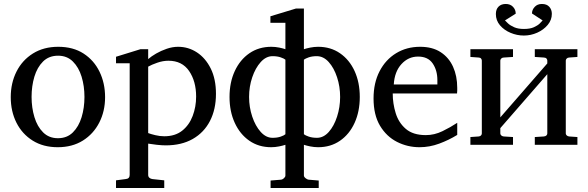

<svg xmlns="http://www.w3.org/2000/svg" viewBox="-20 -730 2963 968"><path d="M509.8 -240.2Q509.8 -169.4 480.5 -112.1Q451.2 -54.7 397.7 -21.2Q344.2 12.2 271 12.2Q198.2 12.2 145 -21Q91.8 -54.2 63 -111.3Q34.2 -168.5 34.2 -240.2Q34.2 -311.5 63.2 -369.1Q92.3 -426.8 146.2 -460.4Q200.2 -494.1 273.9 -494.1Q348.6 -494.1 401.4 -460Q454.1 -425.8 481.9 -368.2Q509.8 -310.5 509.8 -240.2ZM405.8 -241.2Q405.8 -295.9 391.4 -343.3Q377 -390.6 347.4 -419.9Q317.9 -449.2 272.9 -449.2Q226.6 -449.2 197 -419.9Q167.5 -390.6 153.3 -343.3Q139.2 -295.9 139.2 -241.2Q139.2 -187 153.6 -139.4Q168 -91.8 197.5 -62.5Q227.1 -33.2 272 -33.2Q317.9 -33.2 347.4 -62.5Q377 -91.8 391.4 -139.2Q405.8 -186.5 405.8 -241.2Z M1068.8 -256.8Q1068.8 -178.7 1038.6 -120.1Q1008.3 -61.5 951.7 -29.3Q895 2.9 815.9 2.9Q796.4 2.9 770.3 0Q744.1 -2.9 727.1 -5.9V151.9Q727.1 161.1 733.4 166.5Q739.7 171.9 749 172.9L808.1 179.2V217.8H564.9V179.2L612.8 172.9Q633.8 171.4 633.8 151.9V-411.1H564.9V-443.8L688 -481.9H727.1V-432.1Q742.7 -445.8 767.1 -460Q791.5 -474.1 820.6 -484.1Q849.6 -494.1 877.9 -494.1Q929.7 -494.1 972.9 -465.8Q1016.1 -437.5 1042.5 -384.5Q1068.8 -331.5 1068.8 -256.8ZM968.8 -243.2Q968.8 -320.3 933.3 -372.1Q897.9 -423.8 829.1 -423.8Q801.8 -423.8 772.9 -413.8Q744.1 -403.8 727.1 -394V-59.1Q739.7 -54.2 762.7 -48.6Q785.6 -43 808.1 -43Q863.3 -43 898.7 -71.3Q934.1 -99.6 951.4 -145.5Q968.8 -191.4 968.8 -243.2Z M1793.9 -241.2Q1793.9 -168 1767.8 -110.6Q1741.7 -53.2 1694.3 -20.5Q1647 12.2 1584 12.2Q1564 12.2 1543.7 8.1Q1523.4 3.9 1512.2 0V154.8Q1512.2 161.6 1520.3 168.2Q1528.3 174.8 1535.2 175.8L1586.9 180.2V217.8H1344.2V180.2L1397.9 175.8Q1404.8 174.8 1411.9 168.2Q1418.9 161.6 1418.9 154.8V0Q1407.7 3.9 1387.5 8.1Q1367.2 12.2 1347.2 12.2Q1284.2 12.2 1237.1 -20.5Q1189.9 -53.2 1163.6 -110.6Q1137.2 -168 1137.2 -241.2Q1137.2 -314.5 1163.6 -371.6Q1189.9 -428.7 1237.3 -461.4Q1284.7 -494.1 1348.1 -494.1Q1368.2 -494.1 1388.2 -490Q1408.2 -485.8 1418.9 -481.9V-615.2H1343.3V-647.9L1472.2 -687H1512.2V-481.9Q1523.4 -485.8 1543.7 -490Q1564 -494.1 1584 -494.1Q1647 -494.1 1694.3 -461.4Q1741.7 -428.7 1767.8 -371.6Q1793.9 -314.5 1793.9 -241.2ZM1694.8 -241.2Q1694.8 -293.5 1679.4 -340.3Q1664.1 -387.2 1637.5 -417Q1610.8 -446.8 1577.1 -446.8Q1553.2 -446.8 1536.1 -440.7Q1519 -434.6 1512.2 -429.2V-53.2Q1519 -47.4 1536.6 -41.3Q1554.2 -35.2 1578.1 -35.2Q1611.3 -35.2 1637.7 -64.9Q1664.1 -94.7 1679.4 -142.1Q1694.8 -189.5 1694.8 -241.2ZM1418.9 -53.2V-429.2Q1412.6 -434.6 1395.5 -440.7Q1378.4 -446.8 1354 -446.8Q1321.3 -446.8 1294.4 -417Q1267.6 -387.2 1251.7 -340.3Q1235.8 -293.5 1235.8 -241.2Q1235.8 -189.5 1251.7 -142.1Q1267.6 -94.7 1294.4 -64.9Q1321.3 -35.2 1354 -35.2Q1378.4 -35.2 1395.5 -41.3Q1412.6 -47.4 1418.9 -53.2Z M2095.2 12.2Q2034.7 12.2 1981.7 -14.6Q1928.7 -41.5 1896 -95.9Q1863.3 -150.4 1863.3 -233.9Q1863.3 -312 1893.6 -370.6Q1923.8 -429.2 1977.1 -461.7Q2030.3 -494.1 2098.1 -494.1Q2160.2 -494.1 2201.7 -467Q2243.2 -439.9 2264.2 -393.3Q2285.2 -346.7 2285.2 -287.1Q2285.2 -281.7 2285.2 -273.7Q2285.2 -265.6 2284.2 -258.8H1960Q1960 -208 1974.9 -159.7Q1989.7 -111.3 2026.1 -80.1Q2062.5 -48.8 2127 -48.8Q2169.9 -48.8 2210.7 -68.6Q2251.5 -88.4 2285.2 -110.8V-49.8Q2243.2 -23.9 2194.6 -5.9Q2146 12.2 2095.2 12.2ZM1965.3 -304.2H2185.1V-326.2Q2185.1 -375.5 2161.4 -410.2Q2137.7 -444.8 2087.9 -444.8Q2038.6 -444.8 2003.9 -406.7Q1969.2 -368.7 1965.3 -304.2Z M2891.1 0H2676.3V-39.1L2722.2 -42Q2731.4 -43 2735.4 -47.6Q2739.3 -52.2 2739.3 -57.1V-356L2502.4 -84V-57.1Q2502.4 -52.2 2506.8 -47.6Q2511.2 -43 2519.5 -42L2566.4 -39.1V0H2351.6V-39.1L2393.6 -42Q2401.9 -43 2405.5 -47.6Q2409.2 -52.2 2409.2 -57.1V-424.8Q2409.2 -429.7 2405.5 -434.6Q2401.9 -439.5 2393.6 -439.9L2351.6 -442.9V-481.9H2566.4V-442.9L2519.5 -439.9Q2511.2 -439.5 2506.8 -434.6Q2502.4 -429.7 2502.4 -424.8V-138.2L2739.3 -410.2V-424.8Q2739.3 -429.7 2735.4 -434.6Q2731.4 -439.5 2722.2 -439.9L2676.3 -442.9V-481.9H2891.1V-442.9L2849.1 -439.9Q2841.3 -439.5 2836.9 -434.6Q2832.5 -429.7 2832.5 -424.8V-57.1Q2832.5 -52.2 2836.9 -47.6Q2841.3 -43 2849.1 -42L2891.1 -39.1ZM2762.2 -660.2Q2762.2 -629.4 2741.5 -604.5Q2720.7 -579.6 2688.5 -565.2Q2656.2 -550.8 2621.1 -550.8Q2586.4 -550.8 2554 -564.5Q2521.5 -578.1 2500.7 -602.5Q2480 -627 2480 -659.2Q2480 -683.1 2493.4 -696.5Q2506.8 -710 2529.8 -710Q2552.7 -710 2566.4 -695.6Q2580.1 -681.2 2580.1 -661.1L2525.9 -627Q2530.8 -621.6 2542 -611.3Q2553.2 -601.1 2572.8 -592.5Q2592.3 -584 2621.1 -584Q2651.9 -584 2671.1 -592.5Q2690.4 -601.1 2700.9 -611.3Q2711.4 -621.6 2715.8 -627L2662.1 -662.1Q2662.1 -680.7 2675.8 -695.3Q2689.5 -710 2711.9 -710Q2736.8 -710 2749.5 -695.6Q2762.2 -681.2 2762.2 -660.2Z"/></svg>

Font: Charis
Style: Regular
Weight: 400
Designer: Walt Agee, Miriam Martin, Annie Olsen, Victor Gaultney, Lorna Priest, Alan Ward, Bob Hallissy, Martin Hosken, Sharon Cor
Foundry: SIL Global
Version: Version 7.000